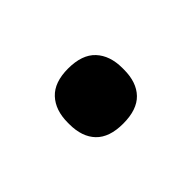

<svg xmlns="http://www.w3.org/2000/svg" viewBox="-39 -401 272 272"><g transform="rotate(-45 97.0 -265.0)"><path d="M96.5 -210Q69 -210 55.5 -224Q42 -238 42 -263.5V-266.5Q42 -291.5 55.5 -306Q69 -320.5 96.5 -320.5Q124.5 -320.5 138 -306Q151.5 -291.5 151.5 -266.5V-263.5Q151.5 -238 138 -224Q124.5 -210 96.5 -210Z"/></g></svg>

Font: Anek Gujarati Medium Medium
Style: Regular
Weight: 500
Version: Version 1.003